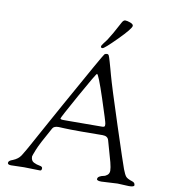

<svg xmlns="http://www.w3.org/2000/svg" viewBox="-98 -1007 967 1094"><g transform="rotate(10 385.5 -460.0)"><path d="M457 -799Q479 -832 518 -906Q527 -924 538 -924Q549 -924 567 -917.5Q585 -911 585 -901Q585 -885 516 -815.5Q447 -746 437 -746Q427 -746 427 -753Q427 -760 437 -772.5Q447 -785 457 -799ZM115 0 40 2Q20 2 20 -9Q20 -22 45 -30Q75 -42 90 -65Q114 -104 130 -134Q146 -164 164 -196Q182 -228 210 -279.5Q238 -331 270 -388Q448 -708 454 -713Q460 -718 468 -718Q476 -718 479.5 -711Q483 -704 491 -676Q499 -648 502 -637L511 -604Q529 -538 597.5 -328.5Q666 -119 677.5 -88.5Q689 -58 698 -47.5Q707 -37 736 -28Q752 -23 752 -8Q752 2 721 2L656 -1L563 4Q536 4 536 -6Q536 -16 546.5 -22Q557 -28 569 -30Q581 -32 591.5 -41Q602 -50 602 -66Q602 -82 594 -113.5Q586 -145 575 -181Q564 -217 560 -234Q554 -258 524 -258L403 -257Q327 -257 302 -258.5Q277 -260 269 -260Q242 -260 234 -245Q178 -146 163.5 -109Q149 -72 149 -69Q149 -44 166 -35.5Q183 -27 200 -24.5Q217 -22 217 -12Q217 2 208 2H202ZM321 -304 512 -305Q526 -305 528 -312Q528 -315 528 -323.5Q528 -332 484.5 -464Q441 -596 432 -596Q427 -596 349 -456Q271 -316 271 -310Q271 -304 290 -304Z"/></g></svg>

Font: Sorts Mill Goudy
Style: Italic
Weight: 400
Italic angle: -7.40001°
Version: Version 003.101